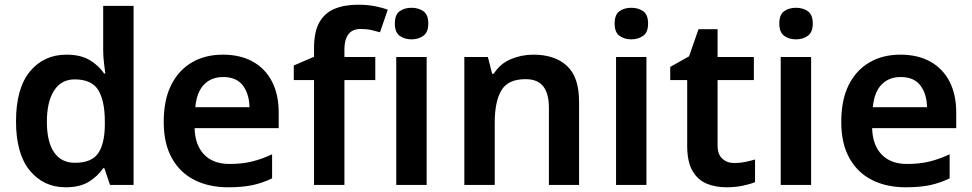

<svg xmlns="http://www.w3.org/2000/svg" viewBox="-20 -785 4125 815"><path d="M259 10Q165 10 106.5 -61Q48 -132 48 -270Q48 -410 107 -481.5Q166 -553 262 -553Q322 -553 360.5 -530Q399 -507 422 -473H427Q425 -488 421.5 -517Q418 -546 418 -572V-760H547V0H447L423 -71H418Q395 -37 357 -13.5Q319 10 259 10ZM298 -94Q368 -94 396 -133.5Q424 -173 425 -253V-269Q425 -356 397.5 -402Q370 -448 297 -448Q240 -448 209.5 -400.5Q179 -353 179 -268Q179 -183 209.5 -138.5Q240 -94 298 -94Z M926 -553Q1000 -553 1053 -523.5Q1106 -494 1134.5 -439Q1163 -384 1163 -307V-241H806Q808 -169 846.5 -129Q885 -89 954 -89Q1006 -89 1048 -99Q1090 -109 1135 -130V-28Q1094 -8 1051 1Q1008 10 948 10Q868 10 806.5 -20.5Q745 -51 710 -113Q675 -175 675 -267Q675 -361 706.5 -424Q738 -487 794.5 -520Q851 -553 926 -553ZM927 -458Q877 -458 846 -426Q815 -394 809 -330H1039Q1038 -386 1011 -422Q984 -458 927 -458Z M1573 -445H1442V0H1313V-445H1227V-507L1313 -544V-581Q1313 -650 1335.5 -690Q1358 -730 1400 -747.5Q1442 -765 1500 -765Q1540 -765 1572.5 -758.5Q1605 -752 1626 -744L1593 -648Q1576 -653 1556 -657.5Q1536 -662 1511 -662Q1476 -662 1459 -639.5Q1442 -617 1442 -577V-543H1573Z M1791 -543V0H1662V-543ZM1727 -752Q1756 -752 1777 -737.5Q1798 -723 1798 -685Q1798 -648 1777 -633Q1756 -618 1727 -618Q1697 -618 1676.5 -633Q1656 -648 1656 -685Q1656 -723 1676.5 -737.5Q1697 -752 1727 -752Z M2244 -553Q2335 -553 2386.5 -505.5Q2438 -458 2438 -354V0H2310V-327Q2310 -388 2286 -418.5Q2262 -449 2211 -449Q2136 -449 2108 -401Q2080 -353 2080 -264V0H1951V-543H2051L2069 -472H2076Q2102 -514 2147.5 -533.5Q2193 -553 2244 -553Z M2724 -543V0H2595V-543ZM2660 -752Q2689 -752 2710 -737.5Q2731 -723 2731 -685Q2731 -648 2710 -633Q2689 -618 2660 -618Q2630 -618 2609.5 -633Q2589 -648 2589 -685Q2589 -723 2609.5 -737.5Q2630 -752 2660 -752Z M3097 -93Q3121 -93 3143 -97.5Q3165 -102 3185 -108V-12Q3164 -3 3132 3.5Q3100 10 3064 10Q3017 10 2979.5 -5.5Q2942 -21 2919.5 -59.5Q2897 -98 2897 -166V-445H2825V-501L2905 -546L2945 -661H3026V-543H3180V-445H3026V-167Q3026 -130 3046 -111.5Q3066 -93 3097 -93Z M3423 -543V0H3294V-543ZM3359 -752Q3388 -752 3409 -737.5Q3430 -723 3430 -685Q3430 -648 3409 -633Q3388 -618 3359 -618Q3329 -618 3308.5 -633Q3288 -648 3288 -685Q3288 -723 3308.5 -737.5Q3329 -752 3359 -752Z M3802 -553Q3876 -553 3929 -523.5Q3982 -494 4010.5 -439Q4039 -384 4039 -307V-241H3682Q3684 -169 3722.5 -129Q3761 -89 3830 -89Q3882 -89 3924 -99Q3966 -109 4011 -130V-28Q3970 -8 3927 1Q3884 10 3824 10Q3744 10 3682.5 -20.5Q3621 -51 3586 -113Q3551 -175 3551 -267Q3551 -361 3582.5 -424Q3614 -487 3670.5 -520Q3727 -553 3802 -553ZM3803 -458Q3753 -458 3722 -426Q3691 -394 3685 -330H3915Q3914 -386 3887 -422Q3860 -458 3803 -458Z"/></svg>

Font: Noto Sans Sora Sompeng SemiBold
Style: Regular
Weight: 600
Version: Version 2.101